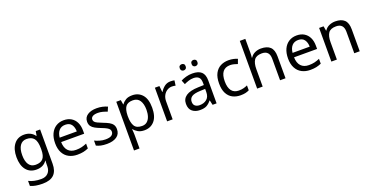

<svg xmlns="http://www.w3.org/2000/svg" viewBox="-31 -1697 5568 2874"><g transform="rotate(-20 2753.5 -260.0)"><path d="M275 -546Q328 -546 370.5 -526Q413 -506 443 -465H448L460 -536H530V9Q530 124 471.5 182Q413 240 290 240Q172 240 97 206V125Q176 167 295 167Q364 167 403.5 126.5Q443 86 443 16V-5Q443 -17 444 -39.5Q445 -62 446 -71H442Q388 10 276 10Q172 10 113.5 -63Q55 -136 55 -267Q55 -395 113.5 -470.5Q172 -546 275 -546ZM287 -472Q220 -472 183 -418.5Q146 -365 146 -266Q146 -167 182.5 -114.5Q219 -62 289 -62Q370 -62 407 -105.5Q444 -149 444 -246V-267Q444 -377 406 -424.5Q368 -472 287 -472Z M907 -546Q976 -546 1025.5 -516Q1075 -486 1101.5 -431.5Q1128 -377 1128 -304V-251H761Q763 -160 807.5 -112.5Q852 -65 932 -65Q983 -65 1022.5 -74.5Q1062 -84 1104 -102V-25Q1063 -7 1023 1.5Q983 10 928 10Q852 10 793.5 -21Q735 -52 702.5 -113.5Q670 -175 670 -264Q670 -352 699.5 -415Q729 -478 782.5 -512Q836 -546 907 -546ZM906 -474Q843 -474 806.5 -433.5Q770 -393 763 -321H1036Q1035 -389 1004 -431.5Q973 -474 906 -474Z M1613 -148Q1613 -70 1555 -30Q1497 10 1399 10Q1343 10 1302.5 1Q1262 -8 1231 -24V-104Q1263 -88 1308.5 -74.5Q1354 -61 1401 -61Q1468 -61 1498 -82.5Q1528 -104 1528 -140Q1528 -160 1517 -176Q1506 -192 1477.5 -208Q1449 -224 1396 -244Q1344 -264 1307 -284Q1270 -304 1250 -332Q1230 -360 1230 -404Q1230 -472 1285.5 -509Q1341 -546 1431 -546Q1480 -546 1522.5 -536.5Q1565 -527 1602 -510L1572 -440Q1538 -454 1501 -464Q1464 -474 1425 -474Q1371 -474 1342.5 -456.5Q1314 -439 1314 -409Q1314 -387 1327 -371.5Q1340 -356 1370.5 -341.5Q1401 -327 1452 -307Q1503 -288 1539 -268Q1575 -248 1594 -219.5Q1613 -191 1613 -148Z M1998 -546Q2097 -546 2157.5 -477Q2218 -408 2218 -269Q2218 -132 2157.5 -61Q2097 10 1997 10Q1935 10 1894.5 -13.5Q1854 -37 1831 -68H1825Q1827 -51 1829 -25Q1831 1 1831 20V240H1743V-536H1815L1827 -463H1831Q1855 -498 1894 -522Q1933 -546 1998 -546ZM1982 -472Q1900 -472 1866.5 -426Q1833 -380 1831 -286V-269Q1831 -170 1863.5 -116.5Q1896 -63 1984 -63Q2033 -63 2064.5 -90Q2096 -117 2111.5 -163.5Q2127 -210 2127 -270Q2127 -362 2091.5 -417Q2056 -472 1982 -472Z M2608 -546Q2623 -546 2640.5 -544.5Q2658 -543 2671 -540L2660 -459Q2647 -462 2631.5 -464Q2616 -466 2602 -466Q2561 -466 2525 -443.5Q2489 -421 2467.5 -380.5Q2446 -340 2446 -286V0H2358V-536H2430L2440 -438H2444Q2470 -482 2511 -514Q2552 -546 2608 -546Z M2954 -545Q3052 -545 3099 -502Q3146 -459 3146 -365V0H3082L3065 -76H3061Q3026 -32 2987.5 -11Q2949 10 2881 10Q2808 10 2760 -28.5Q2712 -67 2712 -149Q2712 -229 2775 -272.5Q2838 -316 2969 -320L3060 -323V-355Q3060 -422 3031 -448Q3002 -474 2949 -474Q2907 -474 2869 -461.5Q2831 -449 2798 -433L2771 -499Q2806 -518 2854 -531.5Q2902 -545 2954 -545ZM2980 -259Q2880 -255 2841.5 -227Q2803 -199 2803 -148Q2803 -103 2830.5 -82Q2858 -61 2901 -61Q2969 -61 3014 -98.5Q3059 -136 3059 -214V-262ZM2807 -681Q2807 -707 2821 -718.5Q2835 -730 2854 -730Q2873 -730 2887 -718.5Q2901 -707 2901 -681Q2901 -656 2887 -643.5Q2873 -631 2854 -631Q2835 -631 2821 -643.5Q2807 -656 2807 -681ZM2995 -681Q2995 -707 3008.5 -718.5Q3022 -730 3041 -730Q3060 -730 3074 -718.5Q3088 -707 3088 -681Q3088 -656 3074 -643.5Q3060 -631 3041 -631Q3022 -631 3008.5 -643.5Q2995 -656 2995 -681Z M3527 10Q3456 10 3400.5 -19Q3345 -48 3313.5 -109Q3282 -170 3282 -265Q3282 -364 3315 -426Q3348 -488 3404.5 -517Q3461 -546 3533 -546Q3574 -546 3612 -537.5Q3650 -529 3674 -517L3647 -444Q3623 -453 3591 -461Q3559 -469 3531 -469Q3373 -469 3373 -266Q3373 -169 3411.5 -117.5Q3450 -66 3526 -66Q3570 -66 3603.5 -75Q3637 -84 3665 -97V-19Q3638 -5 3605.5 2.5Q3573 10 3527 10Z M3880 -537Q3880 -497 3875 -462H3881Q3907 -503 3951.5 -524Q3996 -545 4048 -545Q4146 -545 4195 -498.5Q4244 -452 4244 -349V0H4157V-343Q4157 -472 4037 -472Q3947 -472 3913.5 -421.5Q3880 -371 3880 -277V0H3792V-760H3880Z M4617 -546Q4686 -546 4735.5 -516Q4785 -486 4811.5 -431.5Q4838 -377 4838 -304V-251H4471Q4473 -160 4517.5 -112.5Q4562 -65 4642 -65Q4693 -65 4732.5 -74.5Q4772 -84 4814 -102V-25Q4773 -7 4733 1.5Q4693 10 4638 10Q4562 10 4503.5 -21Q4445 -52 4412.5 -113.5Q4380 -175 4380 -264Q4380 -352 4409.5 -415Q4439 -478 4492.5 -512Q4546 -546 4617 -546ZM4616 -474Q4553 -474 4516.5 -433.5Q4480 -393 4473 -321H4746Q4745 -389 4714 -431.5Q4683 -474 4616 -474Z M5232 -546Q5328 -546 5377 -499.5Q5426 -453 5426 -349V0H5339V-343Q5339 -472 5219 -472Q5130 -472 5096 -422Q5062 -372 5062 -278V0H4974V-536H5045L5058 -463H5063Q5089 -505 5135 -525.5Q5181 -546 5232 -546Z"/></g></svg>

Font: Noto Sans Wancho
Style: Regular
Weight: 400
Designer: Monotype Design Team
Foundry: Monotype Imaging Inc.
Version: Version 2.001; ttfautohint (v1.8.4.7-5d5b)